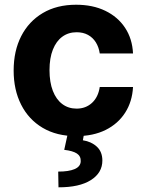

<svg xmlns="http://www.w3.org/2000/svg" viewBox="-20 -573 627 823"><path d="M306.6 10.5Q222.9 10.5 162.7 -25.2Q102.6 -61 70.6 -124.4Q38.5 -187.7 38.5 -270.7Q38.5 -354.5 70.8 -417.9Q103.2 -481.3 163.3 -517Q223.4 -552.7 306.2 -552.7Q377.6 -552.7 431.2 -526.8Q484.9 -500.9 516 -454Q547.2 -407 550.2 -343.8H407.6Q403.6 -371 390.8 -391.5Q378 -412 357.2 -423.4Q336.4 -434.8 308.4 -434.8Q273.3 -434.8 247.3 -415.8Q221.2 -396.9 206.7 -360.5Q192.2 -324.2 192.2 -272.5Q192.2 -220.6 206.5 -183.6Q220.8 -146.6 247 -127Q273.1 -107.4 308.4 -107.4Q347.5 -107.4 374.3 -132Q401.1 -156.6 407.6 -200.2H550.2Q546.9 -137.5 516.5 -90Q486 -42.5 432.8 -16Q379.5 10.5 306.6 10.5ZM271.1 -2.9H341L335.2 28.3Q371.5 33.9 395 55.6Q418.5 77.2 418.8 114.6Q419 167.6 369.6 198.9Q320.2 230.2 230.7 229.9L229.5 162.5Q274.4 162.7 299.9 151.8Q325.4 140.8 326 118.2Q326.9 96.4 309.6 85Q292.3 73.6 255.3 69.3Z"/></svg>

Font: Inter
Style: Regular
Weight: 400
Designer: Rasmus Andersson
Foundry: rsms
Version: Version 4.000;git-8c9346024